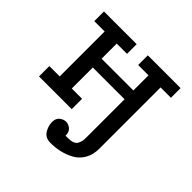

<svg xmlns="http://www.w3.org/2000/svg" viewBox="-172 -630 987 987"><g transform="rotate(45 322.0 -136.0)"><path d="M43 0V-75.2H118.2V-401.9H43V-472.2H280.8V-401.9H206.1V-292H437V-401.9H361.8V-472.2H600.1V-401.9H524.9V43.9Q524.9 87.9 505.9 120.4Q486.8 152.8 455.3 169.4Q423.8 186 391.8 193.1Q359.9 200.2 327.1 200.2Q289.1 200.2 272.5 173.6Q255.9 147 255.9 118.2Q255.9 91.3 272.5 78.6Q289.1 65.9 306.2 65.9Q323.2 65.9 339.1 78.4Q355 90.8 355 119.1H372.1Q394 119.1 408 113.5Q421.9 107.9 427.5 96.4Q433.1 85 435.1 75Q437 64.9 437 48.8V-228H206.1V-75.2H280.8V0Z"/></g></svg>

Font: CMU Concrete
Style: Bold
Weight: 700
Version: Version 0.7.0